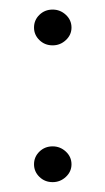

<svg xmlns="http://www.w3.org/2000/svg" viewBox="-20 -368 217 395"><path d="M88.3 -274.7Q72.2 -274.7 61.1 -285.5Q50 -296.3 50 -311.3Q50 -326.7 61.1 -337.5Q72.2 -348.3 88.3 -348.3Q103.9 -348.3 115.5 -337.5Q127.1 -326.7 127.1 -311.3Q127.1 -296.3 115.5 -285.5Q103.9 -274.7 88.3 -274.7ZM88.3 6.7Q72.2 6.7 61.1 -4.1Q50 -14.9 50 -30Q50 -45.3 61.1 -56.1Q72.2 -66.9 88.3 -66.9Q103.9 -66.9 115.5 -56.1Q127.1 -45.3 127.1 -30Q127.1 -14.9 115.5 -4.1Q103.9 6.7 88.3 6.7Z"/></svg>

Font: Alumni Sans SC Thin
Style: Regular
Weight: 100
Designer: Robert E. Leuschke
Foundry: Robert E. Leuschke
Version: Version 1.018